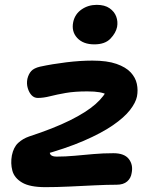

<svg xmlns="http://www.w3.org/2000/svg" viewBox="-20 -762 656 792"><path d="M167 10Q103 10 71 -9Q39 -28 31 -58Q23 -88 29 -121Q36 -155 55 -172.5Q74 -190 100 -199Q201 -232 268.5 -265.5Q336 -299 374 -332.5Q412 -366 425 -400L447 -350Q436 -363 423 -370.5Q410 -378 390.5 -381.5Q371 -385 340 -385Q288 -385 251 -378.5Q214 -372 186.5 -365Q159 -358 136 -358Q121 -358 110.5 -369Q100 -380 94.5 -398.5Q89 -417 93 -437Q98 -457 109 -469Q120 -481 145 -487Q196 -498 253.5 -505Q311 -512 361 -512Q422 -512 460.5 -498.5Q499 -485 519 -463.5Q539 -442 544.5 -416Q550 -390 545 -364Q540 -339 516.5 -308.5Q493 -278 446 -245.5Q399 -213 325 -181Q251 -149 145 -120L185 -146Q183 -129 190 -122.5Q197 -116 214 -116Q250 -116 288 -119.5Q326 -123 365.5 -126.5Q405 -130 448 -130Q493 -130 511.5 -106Q530 -82 523 -48Q520 -27 504.5 -13.5Q489 0 461 0Q422 0 371 2.5Q320 5 266.5 7.5Q213 10 167 10ZM369 -579Q323 -579 298.5 -605.5Q274 -632 282 -671Q289 -704 316.5 -723Q344 -742 379 -742Q412 -742 432 -728Q452 -714 459.5 -693.5Q467 -673 463 -651Q458 -626 435.5 -602.5Q413 -579 369 -579Z"/></svg>

Font: Shantell Sans SemiBold
Style: Italic
Weight: 600
Italic angle: -11°
Designer: Stephen Nixon, Anya Danilova, Shantell Martin
Foundry: Arrow Type
Version: Version 1.011;[c5ecc13dd]